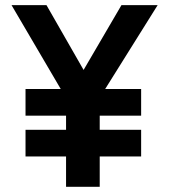

<svg xmlns="http://www.w3.org/2000/svg" viewBox="-20 -718 650 738"><path d="M24.4 -698.2H158.7L301.3 -449.2L446.8 -698.2H585.9L384.3 -376H522.5V-273.4H363.3V-219.2H522.5V-116.7H363.3V0H233.9V-116.7H78.1V-219.2H233.9V-273.4H78.1V-376H213.4Z"/></svg>

Font: SansationBold
Style: Bold
Weight: 700
Designer: Bernd Montag
Version: Version 1.301